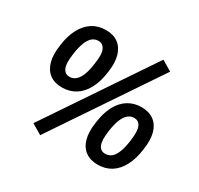

<svg xmlns="http://www.w3.org/2000/svg" viewBox="-159 -928 1193 1152"><g transform="rotate(30 437.0 -352.0)"><path d="M247 29 176 -13 661 -733 732 -691ZM217 -284Q165 -284 131.5 -308.5Q98 -333 84.5 -380.5Q71 -428 81 -495Q90 -567 116.5 -616Q143 -665 183 -690Q223 -715 275 -715Q327 -715 360.5 -690Q394 -665 407.5 -618.5Q421 -572 411 -504Q402 -433 375.5 -383.5Q349 -334 308.5 -309Q268 -284 217 -284ZM224 -362Q248 -362 266.5 -378Q285 -394 297.5 -426.5Q310 -459 316 -507Q327 -576 313 -606Q299 -636 267 -636Q243 -636 225 -620.5Q207 -605 194.5 -573Q182 -541 175 -491Q165 -422 178.5 -392Q192 -362 224 -362ZM634 10Q582 10 548 -15Q514 -40 501 -87Q488 -134 498 -201Q507 -273 533 -322Q559 -371 599.5 -396Q640 -421 691 -421Q743 -421 777 -396Q811 -371 824 -324.5Q837 -278 827 -210Q818 -139 792 -89.5Q766 -40 726 -15Q686 10 634 10ZM640 -69Q665 -69 683.5 -84.5Q702 -100 714.5 -133Q727 -166 733 -214Q743 -283 730 -313Q717 -343 684 -343Q661 -343 642 -327Q623 -311 610.5 -279Q598 -247 591 -198Q581 -129 594.5 -99Q608 -69 640 -69Z"/></g></svg>

Font: Nunito Sans 10pt SemiCondensed
Style: Bold Italic
Weight: 700
Width: 4
Italic angle: -9°
Designer: Vernon Adams
Foundry: Vernon Adams
Version: Version 3.101;gftools[0.9.27]